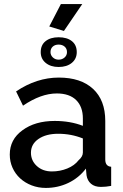

<svg xmlns="http://www.w3.org/2000/svg" viewBox="-20 -913 604 943"><path d="M279 -893 222 -783 294 -761 384 -893ZM268 -584Q308 -584 332.5 -604Q357 -624 357 -657Q357 -692 333 -711Q309 -730 268 -730Q228 -730 204 -711Q180 -692 180 -657Q180 -624 204.5 -604Q229 -584 268 -584ZM309 -657Q309 -641 297 -630.5Q285 -620 268 -620Q251 -620 239.5 -631Q228 -642 228 -657Q228 -674 239 -684Q250 -694 268 -694Q286 -694 297.5 -684Q309 -674 309 -657ZM402 -85 405 -52Q409 -26 427 -10.5Q445 5 476 5Q500 5 526 0V-94Q497 -96 497 -130V-319Q497 -421 437 -476.5Q377 -532 269 -532Q160 -532 59 -464L93 -394Q181 -454 259 -454Q321 -454 354 -421.5Q387 -389 387 -331V-295Q325 -319 249 -319Q152 -319 90 -273Q28 -228 28 -154Q28 -119 41.5 -89Q55 -59 79 -37Q103 -15 135.5 -2.5Q168 10 205 10Q264 10 315.5 -14.5Q367 -39 402 -85ZM132 -163Q132 -205 169 -230.5Q206 -256 266 -256Q330 -256 387 -233V-164Q387 -144 366 -126Q346 -100 310.5 -85.5Q275 -71 235 -71Q190 -71 161 -97.5Q132 -124 132 -163Z"/></svg>

Font: RT Raleway SemiBold
Style: Regular
Weight: 400
Designer: Matt McInerney, Pablo Impallari, Rodrigo Fuenzalida — Edited by Milan Moffatt in April 2016
Foundry: Matt McInerney, Pablo Impallari, Rodrigo Fuenzalida — Edited by Milan Moffatt in April 2016
Version: Version 3.001